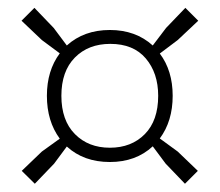

<svg xmlns="http://www.w3.org/2000/svg" viewBox="-20 -608 546 477"><path d="M66.5 -151.5 34 -183.5 84 -231.5 128.5 -263.5Q96.5 -307 96.5 -370Q96.5 -432.5 128.5 -475.5L84 -508.5L33.5 -556.5L65.5 -588.5L113.5 -538.5L146 -495Q188.5 -533.5 253 -533.5Q317 -533.5 359.5 -495L392.5 -538.5L440.5 -588.5L472.5 -556.5L421.5 -508.5L377 -475Q409 -432.5 409 -370Q409 -307 377 -264L421.5 -231.5L471.5 -183.5L439.5 -151.5L391.5 -201.5L359.5 -244.5Q317.5 -205.5 253 -205.5Q188 -205.5 146 -244L114.5 -201.5ZM253 -241Q306.5 -241 339.8 -274.8Q373 -308.5 373 -370Q373 -426.5 342.2 -462.8Q311.5 -499 254 -499Q199.5 -499 166 -465Q132.5 -431 132.5 -370Q132.5 -309 166 -275Q199.5 -241 253 -241Z"/></svg>

Font: Encode Sans Condensed ExtraLight
Style: Regular
Weight: 200
Width: 3
Designer: Multiple Designers
Foundry: Impallari Type
Version: Version 3.000; ttfautohint (v1.8.3) -l 8 -r 50 -G 200 -x 14 